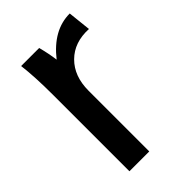

<svg xmlns="http://www.w3.org/2000/svg" viewBox="-164 -578 642 642"><g transform="rotate(-45 157.0 -257.0)"><path d="M50.8 -504.9H136.2Q146 -466.8 149.9 -436Q211.4 -514.2 290 -514.2L298.8 -432.1Q232.4 -435.5 192.1 -395.5Q151.9 -355.5 151.9 -287.1V0H58.1V-359.9Q58.1 -447.8 50.8 -504.9Z"/></g></svg>

Font: LT Superior Med
Style: Regular
Weight: 500
Designer: Daniel Lyons
Foundry: LyonsType
Version: Version 1.000